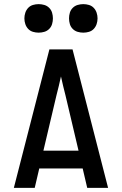

<svg xmlns="http://www.w3.org/2000/svg" viewBox="-20 -909 590 929"><path d="M47 0 219 -670H331L503 0H402L380 -94H170L148 0ZM360 -180 297 -447Q291 -470 285.5 -493Q280 -516 275 -539Q270 -516 264.5 -493Q259 -470 253 -447L190 -180ZM383 -751Q369 -751 355.5 -755Q342 -759 332 -769Q322 -779 318 -792.5Q314 -806 314 -820Q314 -834 318 -847.5Q322 -861 332 -871Q342 -881 355.5 -885Q369 -889 383 -889Q397 -889 410.5 -885Q424 -881 433.5 -871Q443 -861 447.5 -847.5Q452 -834 452 -820Q452 -806 447.5 -792.5Q443 -779 433.5 -769Q424 -759 410.5 -755Q397 -751 383 -751ZM167 -751Q153 -751 139.5 -755Q126 -759 116.5 -769Q107 -779 102.5 -792.5Q98 -806 98 -820Q98 -834 102.5 -847.5Q107 -861 116.5 -871Q126 -881 139.5 -885Q153 -889 167 -889Q181 -889 194.5 -885Q208 -881 218 -871Q228 -861 232 -847.5Q236 -834 236 -820Q236 -806 232 -792.5Q228 -779 218 -769Q208 -759 194.5 -755Q181 -751 167 -751Z"/></svg>

Font: Lode Dark Term
Style: Bold
Weight: 700
Monospace: yes
Designer: Belleve Invis
Foundry: Belleve Invis
Version: Version 29.2.0